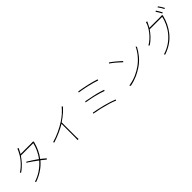

<svg xmlns="http://www.w3.org/2000/svg" viewBox="400 -2483 4200 4200"><g transform="rotate(-45 2500.0 -383.5)"><path d="M646 -249C688 -217 722 -190 755 -161L774 -181C739 -210 704 -242 662 -273C742 -376 799 -504 824 -609C826 -616 830 -631 835 -640L808 -656C799 -651 790 -652 767 -652H435C451 -679 462 -703 473 -724C484 -740 489 -758 499 -775L468 -786C465 -769 455 -748 450 -737C408 -641 303 -479 135 -373L157 -356C281 -441 358 -539 416 -624H799C776 -521 721 -391 642 -289L634 -294C630 -297 626 -300 622 -303L614 -309C601 -318 589 -326 576 -335L568 -341C563 -344 557 -348 551 -352L543 -357C540 -359 538 -361 535 -363L526 -368L518 -374C500 -386 482 -397 463 -408L455 -414C445 -420 436 -426 426 -432L418 -437C414 -439 409 -442 405 -444L389 -428C398 -422 408 -416 417 -410L426 -405C447 -391 469 -376 490 -361L499 -355C500 -354 501 -353 503 -352L511 -346C512 -345 513 -345 515 -344L523 -338C528 -334 533 -330 539 -326L547 -320C552 -316 558 -312 563 -309L571 -303C574 -301 576 -299 579 -297L587 -291C595 -285 603 -279 611 -273L619 -267C620 -266 621 -265 623 -264C528 -152 387 -48 226 -1L249 20C434 -47 559 -145 646 -249Z M1561 -65V-507C1626 -549 1680 -591 1729 -635L1736 -641C1746 -651 1757 -661 1767 -671L1774 -678C1775 -679 1776 -680 1777 -681L1784 -688C1798 -702 1813 -717 1827 -733L1806 -752C1733 -664 1654 -593 1547 -525C1437 -455 1288 -379 1121 -332L1135 -308C1290 -358 1429 -421 1536 -487V-65C1536 -34 1535 -1 1533 13H1564C1562 -1 1561 -34 1561 -65Z M2784 -615C2727 -635 2647 -657 2565 -676L2554 -679C2551 -679 2547 -680 2544 -681L2533 -683L2522 -686C2438 -704 2356 -720 2296 -728L2286 -704C2337 -697 2401 -686 2467 -672L2477 -670C2483 -669 2488 -668 2493 -666L2504 -664L2514 -662C2516 -661 2518 -661 2520 -661L2530 -658C2534 -657 2537 -657 2541 -656L2551 -653C2634 -634 2714 -612 2773 -590L2784 -615ZM2722 -353C2678 -370 2622 -386 2562 -402L2552 -405C2538 -408 2524 -412 2510 -415L2499 -417C2489 -420 2478 -422 2468 -425L2457 -427C2382 -444 2308 -458 2250 -468L2239 -445C2285 -438 2340 -428 2397 -416L2407 -414C2421 -411 2435 -408 2449 -404L2460 -402C2467 -400 2474 -399 2481 -397L2492 -394C2574 -374 2653 -351 2710 -328L2722 -353ZM2751 -25C2689 -52 2601 -79 2509 -104L2499 -107C2490 -109 2481 -112 2472 -114L2462 -117C2451 -119 2441 -122 2430 -124L2419 -127C2339 -147 2259 -163 2194 -174L2185 -151C2238 -142 2302 -130 2368 -115L2379 -112L2389 -110C2391 -109 2393 -109 2394 -108L2405 -106L2416 -103C2538 -74 2662 -37 2739 -1L2751 -25Z M3461 -504C3409 -554 3291 -655 3219 -702L3203 -684C3279 -635 3393 -533 3442 -485L3461 -504ZM3599 -172C3740 -265 3833 -397 3894 -510L3878 -536C3826 -424 3720 -283 3582 -191C3489 -130 3369 -59 3177 -29L3195 -2C3377 -38 3487 -99 3582 -161L3589 -165C3592 -167 3596 -170 3599 -172Z M4927 -681C4907 -720 4871 -777 4844 -813L4823 -802C4852 -765 4881 -714 4904 -669L4927 -681ZM4825 -645C4803 -689 4770 -742 4748 -777L4723 -766C4748 -729 4783 -673 4802 -633L4825 -645ZM4597 -214C4684 -320 4748 -457 4773 -569C4775 -576 4779 -591 4784 -600L4758 -616C4748 -611 4739 -612 4716 -612H4380C4398 -642 4410 -669 4422 -693C4430 -709 4438 -727 4447 -744L4415 -755C4412 -738 4404 -716 4400 -705C4361 -612 4260 -451 4090 -352L4113 -335C4233 -413 4306 -503 4361 -584H4748C4726 -475 4664 -334 4577 -229C4482 -115 4355 -22 4192 24L4214 46C4400 -19 4510 -108 4597 -214Z"/></g></svg>

Font: Glow Sans SC Normal Thin
Style: Regular
Weight: 100
Designer: Ryoko NISHIZUKA (kana, bopomofo & ideographs); Paul D. Hunt (Latin, Greek & Cyrillic); Sandoll Communications, Soo-young
Version: Version 0.93